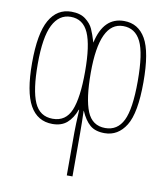

<svg xmlns="http://www.w3.org/2000/svg" viewBox="-86 -617 810 929"><g transform="rotate(10 318.5 -152.0)"><path d="M305 28Q305 -5 309 -83H307Q291 -40 264 -16.5Q237 7 193 7Q119 7 82 -59Q45 -125 45 -267Q45 -412 82.5 -478Q120 -544 190 -544Q234 -544 260 -524Q286 -504 297 -479.5Q308 -455 320 -415Q348 -544 449 -544Q519 -544 555.5 -480.5Q592 -417 592 -268Q592 -117 553.5 -55Q515 7 449 7Q403 7 377 -15.5Q351 -38 332 -82H331Q333 -30 333 27V240H305ZM305 -270Q305 -399 278.5 -459Q252 -519 191 -519Q134 -519 103.5 -459Q73 -399 73 -267Q73 -139 99.5 -78.5Q126 -18 190 -18Q254 -18 279.5 -79.5Q305 -141 305 -270ZM564 -268Q564 -406 536 -462.5Q508 -519 449 -519Q333 -519 333 -270Q333 -142 358.5 -80Q384 -18 448 -18Q508 -18 536 -75Q564 -132 564 -268Z"/></g></svg>

Font: Noto Serif Georgian Thin Cond
Style: Regular
Weight: 250
Width: 3
Designer: Monotype Design team
Foundry: Monotype Imaging Inc.
Version: Version 1.000